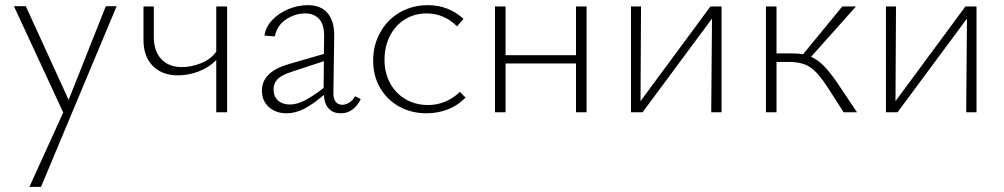

<svg xmlns="http://www.w3.org/2000/svg" viewBox="-20 -435 3890 744"><path d="M432 -411 139 289H94L225 1L34 -411H80L246 -48L390 -411Z M860 -410V0H818V-202Q789 -173 749.5 -158Q710 -143 670 -143Q608 -143 572 -179.5Q536 -216 536 -280V-410H576V-292Q576 -237 605 -206Q634 -175 685 -175Q722 -175 760 -190.5Q798 -206 818 -235V-410Z M1378 -51Q1366 -26 1346.5 -11Q1327 4 1301 4Q1271 4 1254 -14Q1237 -32 1235 -67Q1194 -32 1159.5 -14Q1125 4 1090 4Q1049 4 1022 -20Q995 -44 995 -84Q995 -156 1097 -186L1235 -226L1236 -292Q1237 -339 1217 -361Q1197 -383 1163 -383Q1123 -383 1088 -359.5Q1053 -336 1045 -294L1005 -297Q1009 -330 1034.5 -357Q1060 -384 1097 -399.5Q1134 -415 1173 -415Q1224 -415 1250 -383.5Q1276 -352 1275 -296L1272 -78Q1271 -54 1280 -41.5Q1289 -29 1306 -29Q1320 -29 1333.5 -37.5Q1347 -46 1356 -62ZM1103 -30Q1130 -30 1160.5 -45.5Q1191 -61 1234 -94L1235 -198L1108 -156Q1070 -144 1055 -127.5Q1040 -111 1040 -89Q1040 -61 1057.5 -45.5Q1075 -30 1103 -30Z M1426 -200Q1426 -260 1453.5 -309.5Q1481 -359 1529.5 -387Q1578 -415 1638 -415Q1718 -415 1776 -362L1751 -333Q1701 -383 1633 -383Q1586 -383 1548.5 -359.5Q1511 -336 1490.5 -295Q1470 -254 1470 -204Q1470 -152 1492 -112Q1514 -72 1552.5 -50Q1591 -28 1639 -28Q1674 -28 1706 -41.5Q1738 -55 1762 -79L1784 -57Q1754 -26 1715 -11Q1676 4 1633 4Q1574 4 1527 -22Q1480 -48 1453 -94.5Q1426 -141 1426 -200Z M2253 -410V0H2212V-189H1939V0H1898V-410H1939V-221H2212V-410Z M2776 0H2736L2739 -363L2470 0H2425V-410H2464L2462 -43L2733 -410H2776Z M3301 0H3249L3185 -100Q3149 -155 3118.5 -175Q3088 -195 3038 -195H2989V0H2948V-410H2989V-228H3050Q3072 -228 3092 -225L3244 -410H3297L3123 -215Q3148 -204 3171.5 -180.5Q3195 -157 3223 -116Z M3764 0H3724L3727 -363L3458 0H3413V-410H3452L3450 -43L3721 -410H3764Z"/></svg>

Font: Ysabeau Light
Style: Regular
Weight: 300
Designer: Christian Thalmann (Catharsis Fonts)
Version: Version 0.003